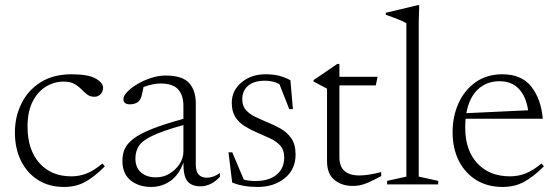

<svg xmlns="http://www.w3.org/2000/svg" viewBox="-20 -730 2207 760"><path d="M263.5 -436Q328 -436 358 -419.5Q388 -403 388 -382.5Q388 -367.5 378.2 -357.2Q368.5 -347 353.5 -347Q336.5 -347 325 -356Q313.5 -365 301.8 -377Q290 -389 274 -398Q258 -407 231.5 -407Q194.5 -407 162 -387.2Q129.5 -367.5 109.2 -328Q89 -288.5 89 -229Q89 -137.5 135.8 -84.8Q182.5 -32 262.5 -32Q294.5 -32 323.5 -43.5Q352.5 -55 385.5 -83L395 -71.5Q353 -29.5 316.8 -9.8Q280.5 10 233 10Q174.5 10 131 -17.2Q87.5 -44.5 63.2 -93.2Q39 -142 39 -206Q39 -268 65 -320.5Q91 -373 141 -404.5Q191 -436 263.5 -436Z M774 7.5Q738 7.5 721.8 -12.8Q705.5 -33 706 -87Q689.5 -39 655.5 -14.5Q621.5 10 578.5 10Q529 10 496.8 -16.2Q464.5 -42.5 464.5 -94Q464.5 -118.5 473.5 -139.8Q482.5 -161 507.8 -180.5Q533 -200 580.8 -219.2Q628.5 -238.5 706 -259.5V-311.5Q706 -352.5 685.2 -376Q664.5 -399.5 615 -399.5Q586.5 -399.5 548 -385.5Q544.5 -366 540.8 -351.5Q537 -337 530 -330Q524 -323.5 514.2 -320.2Q504.5 -317 495 -317Q468.5 -317 468.5 -337.5Q468.5 -350.5 483.8 -366.5Q499 -382.5 524 -397.2Q549 -412 578.2 -421.5Q607.5 -431 635 -431Q701.5 -431 728.2 -401.8Q755 -372.5 755 -320.5V-79.5Q755 -51 766.5 -38.8Q778 -26.5 798.5 -26.5Q810.5 -26.5 823.2 -30.8Q836 -35 850.5 -45V-30Q831.5 -10 812.2 -1.2Q793 7.5 774 7.5ZM516 -103Q516 -66.5 538.2 -47.2Q560.5 -28 597.5 -28Q627 -28 651.5 -43Q676 -58 691 -81.2Q706 -104.5 706 -129.5V-235Q623 -212 582.5 -192.2Q542 -172.5 529 -151.2Q516 -130 516 -103Z M1030.5 -436Q1060 -436 1082.2 -430.8Q1104.5 -425.5 1129.5 -412.5L1139.5 -298H1125L1086 -397Q1061 -410.5 1030 -410.5Q985 -410.5 962 -390.5Q939 -370.5 939 -337Q939 -311 953.2 -294.8Q967.5 -278.5 990.5 -267.5Q1013.5 -256.5 1039.5 -245.5Q1066 -235 1091.5 -220.5Q1117 -206 1133.5 -181.8Q1150 -157.5 1150 -118Q1150 -59.5 1107.2 -24.8Q1064.5 10 1000 10Q941 10 899 -7.5L884.5 -127H899.5L945 -19Q965 -13.5 991.5 -13.5Q1044 -13.5 1074.5 -38.2Q1105 -63 1105 -107Q1105 -136.5 1089 -154Q1073 -171.5 1048.2 -182.8Q1023.5 -194 997 -205.5Q971 -216.5 948.2 -230.8Q925.5 -245 911.5 -266.8Q897.5 -288.5 897.5 -323Q897.5 -372 936.2 -404Q975 -436 1030.5 -436Z M1323.5 -107.5Q1323.5 -35.5 1403 -35.5Q1437.5 -35.5 1489 -49V-33Q1457.5 -16 1438.5 -7.8Q1419.5 0.5 1405.5 3.2Q1391.5 6 1375.5 6Q1333 6 1303.8 -17.8Q1274.5 -41.5 1274.5 -92V-379L1221 -407.5V-413Q1244 -428.5 1268.5 -445Q1293 -461.5 1315 -477H1323.5V-426H1474.5L1467.5 -392H1323.5Z M1637.5 -31 1714.5 -14V0H1512.5V-14L1588.5 -31V-638Q1568.5 -650.5 1507 -671.5V-679.5L1633.5 -709.5H1639.5L1637.5 -644.5Z M1968.5 -436Q2045 -436 2083.5 -386.5Q2122 -337 2128.5 -260H1823Q1821.5 -243 1821.5 -224.5Q1821.5 -135 1869.5 -83.5Q1917.5 -32 1999 -32Q2031.5 -32 2060.8 -43.5Q2090 -55 2123.5 -83L2133 -71.5Q2090.5 -29.5 2053.8 -9.8Q2017 10 1969 10Q1910 10 1865.5 -17.2Q1821 -44.5 1796.2 -93.5Q1771.5 -142.5 1771.5 -206.5Q1771.5 -269.5 1795.2 -321.8Q1819 -374 1863.2 -405Q1907.5 -436 1968.5 -436ZM1957 -408.5Q1906 -408.5 1871.5 -376Q1837 -343.5 1826 -282L2070.5 -293.5Q2062.5 -347.5 2034 -378Q2005.5 -408.5 1957 -408.5Z"/></svg>

Font: Newsreader Text Light
Style: Regular
Weight: 300
Designer: Hugues Gentile
Foundry: Production Type
Version: Version 1.002